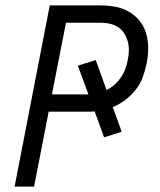

<svg xmlns="http://www.w3.org/2000/svg" viewBox="-20 -690 590 710"><path d="M34 0 164 -670H350Q379 -670 406.5 -665Q434 -660 457 -646.5Q480 -633 496.5 -612.5Q513 -592 520.5 -566Q528 -540 528 -511.5Q528 -483 522 -454Q517 -430 508 -405Q499 -380 482 -358.5Q465 -337 443.5 -320.5Q422 -304 397 -294L430 -203L365 -182L330 -278Q322 -277 314 -277Q306 -277 299 -277H160L106 0ZM172 -341H307L268 -447L334 -468L374 -357Q390 -365 403.5 -377Q417 -389 427 -403.5Q437 -418 443 -434Q449 -450 452 -466Q456 -484 456.5 -502Q457 -520 452.5 -536.5Q448 -553 439 -567Q430 -581 416 -590Q402 -599 385.5 -602.5Q369 -606 351 -606H224Z"/></svg>

Font: Lode
Style: Italic
Weight: 400
Italic angle: -11°
Monospace: yes
Designer: Belleve Invis
Foundry: Belleve Invis
Version: Version 29.2.0; ttfautohint (v1.8.3)